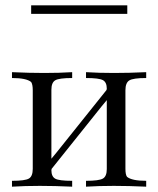

<svg xmlns="http://www.w3.org/2000/svg" viewBox="-20 -702 595 721"><path d="M97 -682H458V-650H97ZM173 -63Q173 -39 187.5 -31Q202 -23 251 -23V-1Q186 -4 129.5 -4Q73 -4 25 -1V-23Q74 -23 88.5 -31.5Q103 -40 103 -68V-363Q103 -385 97 -394Q79 -409 25 -409V-431Q90 -428 146.5 -428Q203 -428 251 -431V-409Q202 -409 187.5 -400.5Q173 -392 173 -365V-106Q182 -116 232 -179L380 -364Q381 -367 381 -369Q381 -393 366.5 -401Q352 -409 303 -409V-431Q351 -428 408 -428Q465 -428 529 -431V-409Q480 -409 465.5 -400Q451 -391 451 -363V-68Q451 -46 457 -38Q475 -23 529 -23V-1Q464 -4 407.5 -4Q351 -4 303 -1V-23Q352 -23 366.5 -31.5Q381 -40 381 -67V-326Q372 -316 322 -253L174 -68Q173 -65 173 -63Z"/></svg>

Font: cwTeXMing
Style: Medium
Weight: 500
Version: Version 1.17